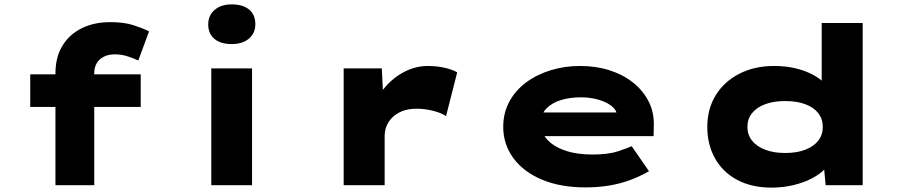

<svg xmlns="http://www.w3.org/2000/svg" viewBox="-20 -845 4128 876"><path d="M233 0V-511Q233 -583 264 -635Q295 -687 351.5 -715.5Q408 -744 484 -744Q546 -744 589 -730Q632 -716 660 -702L611 -569Q594 -577 565 -587Q536 -597 505 -597Q474 -597 453 -586Q432 -575 421 -556Q410 -537 410 -511V0H322Q293 0 271 0Q249 0 233 0ZM118 -357V-506H622V-357ZM944 0V-533H1130V0ZM1037 -644Q987 -644 958.5 -667.5Q930 -691 930 -734Q930 -774 959 -799.5Q988 -825 1037 -825Q1088 -825 1116.5 -801.5Q1145 -778 1145 -734Q1145 -694 1116 -669Q1087 -644 1037 -644Z M1548 0V-533H1722L1732 -332L1673 -328Q1690 -388 1728.5 -437Q1767 -486 1820.5 -515Q1874 -544 1932 -544Q1970 -544 2005.5 -536.5Q2041 -529 2066 -515L2015 -315Q1994 -330 1956 -339.5Q1918 -349 1881 -349Q1843 -349 1815.5 -338Q1788 -327 1770 -309Q1752 -291 1743.5 -269.5Q1735 -248 1735 -225V0Z M2651 10Q2537 10 2452.5 -25.5Q2368 -61 2322 -124Q2276 -187 2276 -266Q2276 -330 2304 -381.5Q2332 -433 2380.5 -469Q2429 -505 2492.5 -524.5Q2556 -544 2626 -544Q2699 -544 2760.5 -524.5Q2822 -505 2868 -468.5Q2914 -432 2939.5 -382Q2965 -332 2963 -270L2962 -224H2402L2379 -332H2813L2795 -301V-320Q2793 -344 2769.5 -362Q2746 -380 2709.5 -390.5Q2673 -401 2630 -401Q2581 -401 2539.5 -388.5Q2498 -376 2472.5 -349.5Q2447 -323 2447 -281Q2447 -242 2475 -210Q2503 -178 2556 -159Q2609 -140 2682 -140Q2755 -140 2799 -154.5Q2843 -169 2862 -178L2941 -64Q2900 -40 2853.5 -23Q2807 -6 2756.5 2Q2706 10 2651 10Z M3500 11Q3410 11 3344 -24Q3278 -59 3242.5 -122Q3207 -185 3207 -266Q3207 -348 3245.5 -410.5Q3284 -473 3353 -508.5Q3422 -544 3512 -544Q3566 -544 3611 -533Q3656 -522 3690 -503.5Q3724 -485 3745.5 -461.5Q3767 -438 3772 -413L3729 -401V-740H3916V0H3747L3734 -139L3771 -124Q3767 -99 3744.5 -75Q3722 -51 3685 -31.5Q3648 -12 3600.5 -0.5Q3553 11 3500 11ZM3562 -147Q3616 -147 3654.5 -162Q3693 -177 3713.5 -203.5Q3734 -230 3734 -266Q3734 -302 3713.5 -328.5Q3693 -355 3654.5 -369.5Q3616 -384 3562 -384Q3510 -384 3471 -369.5Q3432 -355 3411 -328.5Q3390 -302 3390 -266Q3390 -230 3411 -203.5Q3432 -177 3471 -162Q3510 -147 3562 -147Z"/></svg>

Font: Lexend Zetta ExtraBold
Style: Regular
Weight: 800
Designer: Bonnie Shaver-Troup, Thomas Jockin
Foundry: Lexend
Version: Version 1.007